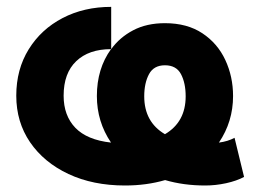

<svg xmlns="http://www.w3.org/2000/svg" viewBox="-20 -538 777 570"><path d="M704.6 -12.7Q682.6 -1 651.4 5.9Q620.1 12.7 589.4 12.7Q524.9 12.7 470.2 -3.4Q415 12.7 351.1 12.7Q255.9 12.7 183.1 -21.5Q110.4 -55.7 69.3 -115.7Q28.3 -175.8 28.3 -253.9Q28.3 -332 65.2 -391.6Q102.1 -451.2 165.8 -484.4Q229.5 -517.6 310.1 -517.6V-392.1Q335.4 -427.2 375.5 -448.2Q415.5 -469.2 469.7 -469.2Q535.6 -469.2 580.8 -439.2Q626 -409.2 648.9 -359.9Q671.9 -310.5 671.9 -252.9Q671.9 -176.8 629.9 -114.7Q656.7 -118.2 676.3 -128.9ZM168.9 -253.9Q168.9 -194.8 203.6 -158.7Q238.3 -122.6 309.6 -114.7Q267.6 -176.8 267.6 -252.9Q267.6 -334 309.6 -392.1Q243.7 -392.1 206.3 -356.4Q168.9 -320.8 168.9 -253.9ZM408.2 -252Q408.2 -175.8 469.7 -139.6Q531.2 -175.8 531.2 -252Q531.2 -291.5 517.3 -317.9Q503.4 -344.2 469.7 -344.2Q436.5 -344.2 422.4 -317.9Q408.2 -291.5 408.2 -252Z"/></svg>

Font: Giphurs
Style: Bold
Weight: 700
Version: Version 0.920; ttfautohint (v1.8.4.7-5d5b)